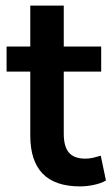

<svg xmlns="http://www.w3.org/2000/svg" viewBox="-20 -655 398 685"><path d="M265.5 10Q176.5 10 132.2 -35.5Q88 -81 88 -171.5V-399.5H3.5V-489H88V-635H207.5V-489H341V-399.5H207.5V-178Q207.5 -131.5 226.2 -110.2Q245 -89 284.5 -89Q298.5 -89 312.5 -92.2Q326.5 -95.5 339.5 -99.5L358 -11Q341 -1 315.5 4.5Q290 10 265.5 10Z"/></svg>

Font: Nunito Sans 12pt ExtraLight SemiCondensed
Style: Regular
Weight: 200
Width: 4
Version: Version 3.101;gftools[0.9.27]